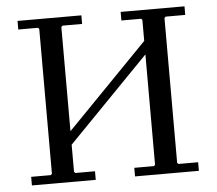

<svg xmlns="http://www.w3.org/2000/svg" viewBox="-49 -724 879 779"><g transform="rotate(-5 390.0 -335.0)"><path d="M470 0V-35H550L555 -40V-630L550 -635H470V-670H730V-635H650L645 -630V-40L650 -35H730V0ZM50 0V-35H130L135 -40V-630L130 -635H50V-670H310V-635H230L225 -630V-40L230 -35H310V0ZM205 -130V-185L575 -565V-510Z"/></g></svg>

Font: Brygada 1918
Style: Regular
Weight: 400
Designer: Mateusz Machalski | Borys Kosmynka | Przemek Hoffer
Foundry: NIEPODLEGLA 2018
Version: Version 3.006